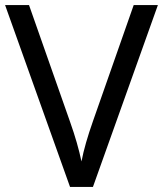

<svg xmlns="http://www.w3.org/2000/svg" viewBox="-20 -734 640 754"><path d="M600 -714H505L345 -258C324 -198 309 -147 300 -100C290 -147 276 -197 255 -256L94 -714H0L255 0H345Z"/></svg>

Font: Noto Sans Miao
Style: Regular
Weight: 400
Designer: Monotype Design Team
Foundry: Monotype Imaging Inc.
Version: Version 2.003